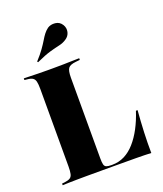

<svg xmlns="http://www.w3.org/2000/svg" viewBox="-143 -871 816 964"><g transform="rotate(-20 265.5 -389.0)"><path d="M153.2 -2.4Q125.8 -2.4 101.2 -2Q76.6 -1.6 57.3 -1.2Q37.9 -0.8 24.2 0V-8.9L38.7 -10.5Q58.1 -12.9 67.7 -19Q77.4 -25 80.6 -39.1Q83.9 -53.2 83.9 -78.2V-369.4H247.6V-62.1Q247.6 -40.3 250.4 -29.4Q253.2 -18.5 262.1 -14.9Q271 -11.3 288.7 -11.3H293.5Q329 -11.3 359.3 -26.6Q389.5 -41.9 414.9 -70.6Q440.3 -99.2 461.3 -138.7Q482.3 -178.2 497.6 -225.8H506.5Q501.6 -166.1 499.2 -109.3Q496.8 -52.4 497.6 0Q465.3 -1.6 416.9 -2Q368.5 -2.4 295.2 -2.4H165.3ZM153.2 -568.5H166.1H178.2Q208.9 -568.5 235.5 -569Q262.1 -569.4 283.5 -570.2Q304.8 -571 320.2 -571V-562.1L297.6 -559.7Q266.9 -556.5 257.3 -543.5Q247.6 -530.6 247.6 -492.7V-369.4H83.9V-492.7Q83.9 -518.5 80.6 -532.3Q77.4 -546 67.7 -552.4Q58.1 -558.9 38.7 -560.5L24.2 -562.1V-571Q37.9 -571 57.3 -570.2Q76.6 -569.4 101.2 -569Q125.8 -568.5 153.2 -568.5ZM119.4 -622.6 116.1 -627.4Q141.9 -655.6 157.7 -677.8Q173.4 -700 183.5 -716.9Q193.5 -733.9 203.2 -746.4Q212.9 -758.9 225.8 -768.5Q242.7 -779.8 266.5 -777.4Q290.3 -775 303.2 -754Q314.5 -735.5 309.7 -714.5Q304.8 -693.5 285.5 -681.5Q268.5 -670.2 247.6 -665.7Q226.6 -661.3 196.8 -652.8Q166.9 -644.4 119.4 -622.6Z"/></g></svg>

Font: Playfair 144pt SemiCondensed Black
Style: Regular
Weight: 900
Width: 4
Designer: Claus Eggers Sørensen
Foundry: Claus Eggers Sørensen
Version: Version 2.203